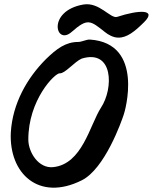

<svg xmlns="http://www.w3.org/2000/svg" viewBox="-20 -861 707 888"><path d="M311 -713C385 -778 397 -767 465 -713C481 -700 504 -687 527 -687C567 -686 604 -716 647 -759C707 -819 623 -816 522 -783C491 -773 440 -853 365 -840C196 -810 237 -648 311 -713ZM342 -667C284 -667 242 -636 192 -587C107 -502 38 -384 30 -248C21 -58 160 72 358 -27C465 -80 542 -300 552 -330C557 -342 650 -661 396 -678C380 -679 358 -667 342 -667ZM447 -363C395 -282 361 -102 226 -88C159 -81 112 -155 111 -214C110 -399 235 -525 257 -522C280 -520 325 -576 358 -590C505 -635 506 -452 447 -363Z"/></svg>

Font: Carybe
Style: Regular
Weight: 400
Designer: Genilson Lima Santos
Foundry: Genilson Lima Santos
Version: Version 1.010;PS 001.010;hotconv 1.0.70;makeotf.lib2.5.58329